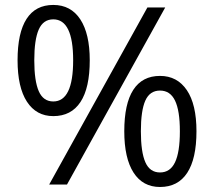

<svg xmlns="http://www.w3.org/2000/svg" viewBox="-20 -744 863 774"><path d="M118.2 -501Q118.2 -418 136.2 -376.5Q154.3 -335 194.8 -335Q274.9 -335 274.9 -501Q274.9 -666 194.8 -666Q154.3 -666 136.2 -625Q118.2 -584 118.2 -501ZM341.8 -501Q341.8 -389.6 304.4 -332.8Q267.1 -275.9 194.8 -275.9Q126.5 -275.9 88.6 -334Q50.8 -392.1 50.8 -501Q50.8 -611.8 87.2 -668Q123.5 -724.1 194.8 -724.1Q265.6 -724.1 303.7 -666Q341.8 -607.9 341.8 -501ZM547.9 -214.8Q547.9 -131.3 565.9 -90.1Q584 -48.8 625 -48.8Q666 -48.8 685.5 -89.6Q705.1 -130.4 705.1 -214.8Q705.1 -298.3 685.5 -338.6Q666 -378.9 625 -378.9Q584 -378.9 565.9 -338.6Q547.9 -298.3 547.9 -214.8ZM772 -214.8Q772 -104 734.6 -47.1Q697.3 9.8 625 9.8Q555.7 9.8 518.3 -48.3Q481 -106.4 481 -214.8Q481 -325.7 517.3 -381.8Q553.7 -438 625 -438Q694.3 -438 733.2 -380.6Q772 -323.2 772 -214.8ZM646 -713.9 250 0H178.2L574.2 -713.9Z"/></svg>

Font: f01136030
Style: Regular
Weight: 400
Foundry: Ascender Corporation
Version: Version 1.10